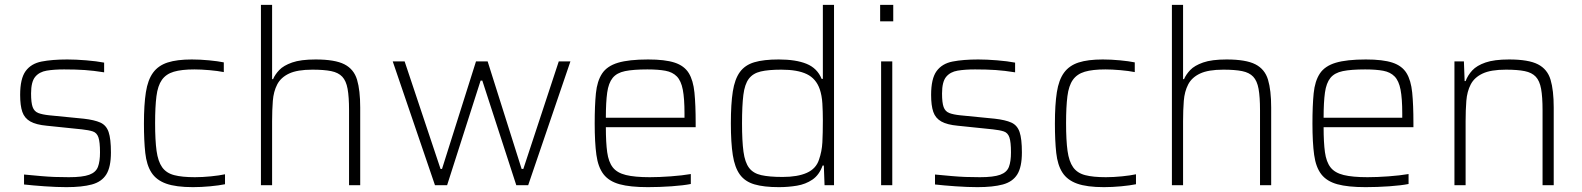

<svg xmlns="http://www.w3.org/2000/svg" viewBox="-20 -763 6518 791"><path d="M254 8Q214 8 164 4.5Q114 1 79 -3V-44Q121 -40 150 -37.5Q179 -35 204.5 -34Q230 -33 264 -33Q320 -33 347.5 -43Q375 -53 383.5 -75.5Q392 -98 392 -135Q392 -178 385.5 -197Q379 -216 362.5 -221.5Q346 -227 318 -230L173 -245Q129 -249 105 -262.5Q81 -276 72 -302Q63 -328 63 -372Q63 -439 85.5 -470Q108 -501 151.5 -509.5Q195 -518 257 -518Q292 -518 335 -514.5Q378 -511 409 -505V-465Q366 -472 329 -474.5Q292 -477 244 -477Q203 -477 172.5 -472Q142 -467 125 -446.5Q108 -426 108 -378Q108 -340 114.5 -322Q121 -304 137.5 -297.5Q154 -291 183 -288L325 -274Q369 -269 393.5 -258Q418 -247 427.5 -219Q437 -191 437 -135Q437 -75 418 -44.5Q399 -14 358.5 -3Q318 8 254 8Z M775 8Q705 8 664.5 -6.5Q624 -21 604 -52Q584 -83 578.5 -133Q573 -183 573 -254Q573 -332 581 -383Q589 -434 610.5 -463.5Q632 -493 670.5 -505.5Q709 -518 770 -518Q804 -518 841 -514.5Q878 -511 902 -506V-466Q877 -471 842.5 -474Q808 -477 781 -477Q728 -477 696 -467.5Q664 -458 647 -434Q630 -410 624.5 -366.5Q619 -323 619 -256Q619 -185 625 -141.5Q631 -98 648 -74Q665 -50 697.5 -41.5Q730 -33 783 -33Q814 -33 849 -36.5Q884 -40 907 -45V-4Q883 1 846 4.5Q809 8 775 8Z M1055 0V-743H1101V-437H1105Q1113 -456 1130.5 -474.5Q1148 -493 1183.5 -505.5Q1219 -518 1280 -518Q1360 -518 1399 -498Q1438 -478 1451 -434.5Q1464 -391 1464 -320V0H1418V-309Q1418 -364 1412 -397Q1406 -430 1390 -447Q1374 -464 1344.5 -470Q1315 -476 1267 -476Q1205 -476 1171 -460Q1137 -444 1122 -415Q1107 -386 1104 -347.5Q1101 -309 1101 -264V0Z M1772 0 1598 -510H1647L1795 -67H1801L1941 -510H1989L2129 -67H2136L2282 -510H2330L2156 0H2107L1967 -431H1960L1822 0Z M2649 8Q2576 8 2532.5 -4Q2489 -16 2466.5 -45Q2444 -74 2437 -125Q2430 -176 2430 -254Q2430 -328 2435 -378.5Q2440 -429 2460.5 -460Q2481 -491 2526 -504.5Q2571 -518 2650 -518Q2720 -518 2759.5 -505Q2799 -492 2817.5 -462Q2836 -432 2841 -381.5Q2846 -331 2846 -256V-239H2476Q2476 -176 2481.5 -136Q2487 -96 2504.5 -73.5Q2522 -51 2558.5 -42Q2595 -33 2657 -33Q2696 -33 2743.5 -36.5Q2791 -40 2826 -46V-5Q2796 1 2746.5 4.5Q2697 8 2649 8ZM2476 -278H2800V-296Q2800 -357 2793 -393.5Q2786 -430 2768.5 -448Q2751 -466 2721.5 -471.5Q2692 -477 2647 -477Q2589 -477 2555 -470Q2521 -463 2504 -442Q2487 -421 2481.5 -381.5Q2476 -342 2476 -278Z M3189 8Q3127 8 3088 -3.5Q3049 -15 3028 -44Q3007 -73 2999 -124Q2991 -175 2991 -255Q2991 -335 2999 -386Q3007 -437 3028 -466Q3049 -495 3087.5 -506.5Q3126 -518 3188 -518Q3259 -518 3303 -500Q3347 -482 3365 -438H3370V-743H3416V0H3377L3374 -81H3369Q3355 -42 3327 -23Q3299 -4 3263 2Q3227 8 3189 8ZM3204 -34Q3266 -34 3304 -51Q3342 -68 3354 -105Q3366 -139 3368 -176.5Q3370 -214 3370 -267Q3370 -303 3368 -336.5Q3366 -370 3357 -396Q3342 -439 3304 -457.5Q3266 -476 3199 -476Q3146 -476 3114 -468.5Q3082 -461 3065 -438.5Q3048 -416 3042.5 -372Q3037 -328 3037 -255Q3037 -182 3043 -138Q3049 -94 3066 -71.5Q3083 -49 3116 -41.5Q3149 -34 3204 -34Z M3606 -675V-743H3660V-675ZM3610 0V-510H3656V0Z M4007 8Q3967 8 3917 4.5Q3867 1 3832 -3V-44Q3874 -40 3903 -37.5Q3932 -35 3957.5 -34Q3983 -33 4017 -33Q4073 -33 4100.5 -43Q4128 -53 4136.5 -75.5Q4145 -98 4145 -135Q4145 -178 4138.5 -197Q4132 -216 4115.5 -221.5Q4099 -227 4071 -230L3926 -245Q3882 -249 3858 -262.5Q3834 -276 3825 -302Q3816 -328 3816 -372Q3816 -439 3838.5 -470Q3861 -501 3904.5 -509.5Q3948 -518 4010 -518Q4045 -518 4088 -514.5Q4131 -511 4162 -505V-465Q4119 -472 4082 -474.5Q4045 -477 3997 -477Q3956 -477 3925.5 -472Q3895 -467 3878 -446.5Q3861 -426 3861 -378Q3861 -340 3867.5 -322Q3874 -304 3890.5 -297.5Q3907 -291 3936 -288L4078 -274Q4122 -269 4146.5 -258Q4171 -247 4180.5 -219Q4190 -191 4190 -135Q4190 -75 4171 -44.5Q4152 -14 4111.5 -3Q4071 8 4007 8Z M4528 8Q4458 8 4417.5 -6.5Q4377 -21 4357 -52Q4337 -83 4331.5 -133Q4326 -183 4326 -254Q4326 -332 4334 -383Q4342 -434 4363.5 -463.5Q4385 -493 4423.5 -505.5Q4462 -518 4523 -518Q4557 -518 4594 -514.5Q4631 -511 4655 -506V-466Q4630 -471 4595.5 -474Q4561 -477 4534 -477Q4481 -477 4449 -467.5Q4417 -458 4400 -434Q4383 -410 4377.5 -366.5Q4372 -323 4372 -256Q4372 -185 4378 -141.5Q4384 -98 4401 -74Q4418 -50 4450.5 -41.5Q4483 -33 4536 -33Q4567 -33 4602 -36.5Q4637 -40 4660 -45V-4Q4636 1 4599 4.5Q4562 8 4528 8Z M4808 0V-743H4854V-437H4858Q4866 -456 4883.5 -474.5Q4901 -493 4936.5 -505.5Q4972 -518 5033 -518Q5113 -518 5152 -498Q5191 -478 5204 -434.5Q5217 -391 5217 -320V0H5171V-309Q5171 -364 5165 -397Q5159 -430 5143 -447Q5127 -464 5097.5 -470Q5068 -476 5020 -476Q4958 -476 4924 -460Q4890 -444 4875 -415Q4860 -386 4857 -347.5Q4854 -309 4854 -264V0Z M5606 8Q5533 8 5489.5 -4Q5446 -16 5423.5 -45Q5401 -74 5394 -125Q5387 -176 5387 -254Q5387 -328 5392 -378.5Q5397 -429 5417.5 -460Q5438 -491 5483 -504.5Q5528 -518 5607 -518Q5677 -518 5716.5 -505Q5756 -492 5774.5 -462Q5793 -432 5798 -381.5Q5803 -331 5803 -256V-239H5433Q5433 -176 5438.5 -136Q5444 -96 5461.5 -73.5Q5479 -51 5515.5 -42Q5552 -33 5614 -33Q5653 -33 5700.5 -36.5Q5748 -40 5783 -46V-5Q5753 1 5703.5 4.5Q5654 8 5606 8ZM5433 -278H5757V-296Q5757 -357 5750 -393.5Q5743 -430 5725.5 -448Q5708 -466 5678.5 -471.5Q5649 -477 5604 -477Q5546 -477 5512 -470Q5478 -463 5461 -442Q5444 -421 5438.5 -381.5Q5433 -342 5433 -278Z M5972 0V-510H6011L6014 -429H6018Q6027 -453 6045.5 -473Q6064 -493 6100 -505.5Q6136 -518 6197 -518Q6277 -518 6316 -498Q6355 -478 6368 -434.5Q6381 -391 6381 -320V0H6335V-309Q6335 -364 6329 -397Q6323 -430 6307 -447Q6291 -464 6261.5 -470Q6232 -476 6184 -476Q6122 -476 6088 -460Q6054 -444 6039 -415Q6024 -386 6021 -347.5Q6018 -309 6018 -264V0Z"/></svg>

Font: Saira ExtraLight
Style: Regular
Weight: 200
Designer: Hector Gatti with collaboration of the Omnibus-Type team
Foundry: Omnibus-Type
Version: Version 1.100; ttfautohint (v1.8.3)